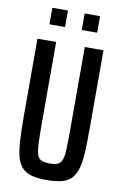

<svg xmlns="http://www.w3.org/2000/svg" viewBox="-95 -909 621 971"><g transform="rotate(10 215.5 -423.5)"><path d="M216 8Q167 8 136 -1Q105 -10 86.5 -31Q68 -52 59.5 -87.5Q51 -123 48.5 -175Q46 -227 46 -300V-688H142V-260Q142 -200 144 -163.5Q146 -127 152.5 -108.5Q159 -90 174.5 -83.5Q190 -77 216 -77Q242 -77 257 -83.5Q272 -90 279 -108.5Q286 -127 287.5 -163.5Q289 -200 289 -260V-688H385V-300Q385 -227 383 -175Q381 -123 372 -87.5Q363 -52 345 -31Q327 -10 295.5 -1Q264 8 216 8ZM93 -770V-855H173V-770ZM259 -770V-855H338V-770Z"/></g></svg>

Font: Saira ExtraCondensed SemiBold
Style: Regular
Weight: 600
Width: 2
Designer: Hector Gatti with collaboration of the Omnibus-Type team
Foundry: Omnibus-Type
Version: Version 1.101